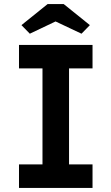

<svg xmlns="http://www.w3.org/2000/svg" viewBox="-20 -920 545 940"><path d="M73 0V-115H188V-585H73V-700H433V-585H318V-115H433V0ZM126 -755 85 -797 213 -900H292L420 -797L379 -755L252 -815Z"/></svg>

Font: Lexend Deca Medium
Style: Regular
Weight: 500
Designer: Bonnie Shaver-Troup, Thomas Jockin
Foundry: Lexend
Version: Version 1.008; ttfautohint (v1.8.4.7-5d5b)